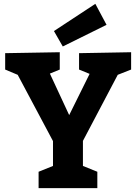

<svg xmlns="http://www.w3.org/2000/svg" viewBox="-20 -976 707 996"><path d="M180.2 -85 254.9 -115.2V-244.1L71.8 -587.9L6.8 -615.2V-700.2L290 -705.1V-615.2L238.8 -594.2L338.9 -378.9L444.8 -592.8L390.1 -615.2V-700.2L660.2 -705.1V-615.2L590.8 -587.9L410.2 -245.1V-115.2L484.9 -85V0H180.2ZM259.8 -814.9 474.6 -956.1 532.7 -847.2 305.7 -734.9Z"/></svg>

Font: Kadwa
Style: Regular
Weight: 400
Designer: Sol Matas
Foundry: Sol Matas
Version: Version 1.000;PS 001.000;hotconv 1.0.70;makeotf.lib2.5.58329